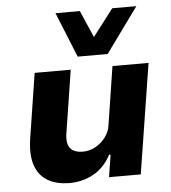

<svg xmlns="http://www.w3.org/2000/svg" viewBox="-54 -820 786 880"><g transform="rotate(-5 338.5 -379.5)"><path d="M231 11Q170 11 129 -14Q88 -39 72.5 -88.5Q57 -138 69 -212L115 -506H281L236 -219Q231 -191 236 -170Q241 -149 258 -138Q275 -127 304 -127Q335 -127 362 -142Q389 -157 408 -182Q427 -207 431 -236L473 -506H639L559 0H413L429 -102H422Q392 -45 341.5 -17Q291 11 231 11ZM318 -563 234 -770H346L400 -646L495 -770H606L456 -563Z"/></g></svg>

Font: Nunito Sans 6pt ExtraBold
Style: Italic
Weight: 800
Italic angle: -9°
Version: Version 3.101;gftools[0.9.27]